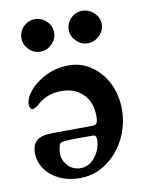

<svg xmlns="http://www.w3.org/2000/svg" viewBox="-76 -682 566 751"><g transform="rotate(-10 207.0 -306.5)"><path d="M24 -110Q24 -146 43.5 -161.5Q63 -177 104 -177L263 -178Q276 -178 281 -184.5Q286 -191 286 -213Q286 -267 254 -300Q222 -333 168 -333Q135 -333 109.5 -322Q84 -311 67 -293Q51 -283 46 -283Q40 -283 36.5 -289Q33 -295 33 -303Q33 -328 57 -357Q81 -386 122.5 -406.5Q164 -427 215 -427Q262 -427 302 -400Q342 -373 365.5 -326Q389 -279 389 -222Q389 -160 361.5 -105.5Q334 -51 286.5 -18Q239 15 182 15Q134 15 98 -3Q62 -21 43 -50Q24 -79 24 -110ZM273 -117V-121Q273 -140 260 -140H195Q149 -140 132 -135Q127 -134 123.5 -119.5Q120 -105 120 -93Q120 -67 139.5 -45Q159 -23 191 -23Q223 -23 246.5 -51Q270 -79 273 -117ZM50 -563Q50 -590 69 -609Q88 -628 114 -628Q141 -628 160.5 -609Q180 -590 180 -563Q180 -538 160.5 -518.5Q141 -499 114 -499Q88 -499 69 -518.5Q50 -538 50 -563ZM238 -563Q238 -590 257 -609Q276 -628 302 -628Q329 -628 349 -609Q369 -590 369 -563Q369 -538 349 -518.5Q329 -499 302 -499Q277 -499 257.5 -518.5Q238 -538 238 -563Z"/></g></svg>

Font: EB Garamond SemiBold
Style: Regular
Weight: 600
Designer: Georg Duffner and Octavio Pardo
Foundry: Georg Duffner
Version: Version 1.000